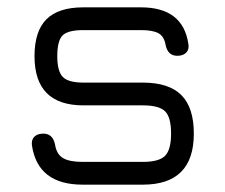

<svg xmlns="http://www.w3.org/2000/svg" viewBox="-20 -503 614 523"><path d="M205 0Q83 0 67 -107Q65 -122 73.5 -130.5Q82 -139 98 -139Q124 -139 130 -109Q134 -83 151.5 -72.5Q169 -62 205 -62H369Q413 -62 429.5 -78.5Q446 -95 446 -139Q446 -184 429.5 -200Q413 -216 369 -216H207Q74 -216 74 -350Q74 -418 106.5 -450.5Q139 -483 207 -483H364Q478 -483 493 -384Q496 -369 487.5 -360Q479 -351 463 -351Q437 -351 431 -381Q427 -404 411.5 -412.5Q396 -421 364 -421H207Q165 -421 150.5 -406.5Q136 -392 136 -350Q136 -309 151 -293.5Q166 -278 207 -278H369Q440 -278 474 -244Q508 -210 508 -139Q508 0 369 0Z"/></svg>

Font: Jura Medium
Style: Regular
Weight: 500
Designer: Daniel Johnson, Alexei Vanyashin
Foundry: Daniel Johnson
Version: Version 5.103